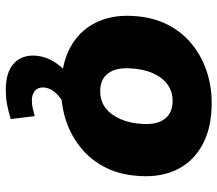

<svg xmlns="http://www.w3.org/2000/svg" viewBox="-64 -485 751 663"><g transform="rotate(90 311.5 -153.5)"><path d="M288 11Q204 11 146 -19.5Q88 -50 59.5 -106Q31 -162 35 -234Q38 -302 63.5 -353.5Q89 -405 131 -439.5Q173 -474 225.5 -491.5Q278 -509 335 -509Q420 -509 478 -478Q536 -447 564 -392Q592 -337 588 -264Q585 -196 559.5 -144.5Q534 -93 492 -58.5Q450 -24 398 -6.5Q346 11 288 11ZM295 -124Q329 -124 353 -142.5Q377 -161 391.5 -194.5Q406 -228 408 -271Q411 -320 390.5 -347Q370 -374 328 -374Q295 -374 270.5 -355.5Q246 -337 232 -304Q218 -271 216 -227Q213 -178 233.5 -151Q254 -124 295 -124ZM290 202Q230 202 200 175Q170 148 172 102Q175 53 210 12.5Q245 -28 297 -48L342 0Q323 9 309.5 21Q296 33 289.5 45.5Q283 58 282 71Q281 91 294 101.5Q307 112 326 112Q341 112 353.5 109Q366 106 381 102L391 185Q361 194 338.5 198Q316 202 290 202Z"/></g></svg>

Font: Nunito Sans 10pt Black
Style: Italic
Weight: 900
Italic angle: -9°
Designer: Vernon Adams
Foundry: Vernon Adams
Version: Version 3.101;gftools[0.9.27]